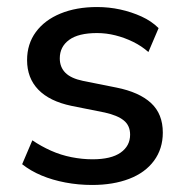

<svg xmlns="http://www.w3.org/2000/svg" viewBox="-20 -517 524 546"><path d="M242 9Q203 9 166 2Q129 -5 98 -18Q67 -31 43 -50L72 -118Q97 -101 125 -88.5Q153 -76 183.5 -70Q214 -64 243 -64Q296 -64 323 -83Q350 -102 350 -134Q350 -160 332 -174.5Q314 -189 278 -197L183 -216Q121 -229 89 -262Q57 -295 57 -346Q57 -392 82 -426Q107 -460 152 -478.5Q197 -497 256 -497Q290 -497 322 -490Q354 -483 382.5 -470Q411 -457 431 -437L402 -369Q383 -386 358.5 -398Q334 -410 308 -416.5Q282 -423 256 -423Q203 -423 176.5 -403.5Q150 -384 150 -351Q150 -326 166 -310Q182 -294 216 -287L311 -268Q376 -255 409.5 -224Q443 -193 443 -140Q443 -94 418 -60Q393 -26 347.5 -8.5Q302 9 242 9Z"/></svg>

Font: Nunito Sans 12pt SemiBold
Style: Regular
Weight: 600
Designer: Vernon Adams
Foundry: Vernon Adams
Version: Version 3.101;gftools[0.9.27]